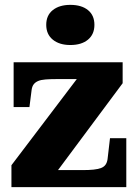

<svg xmlns="http://www.w3.org/2000/svg" viewBox="-20 -769 558 789"><path d="M199 -44 183 -70H319Q346 -70 364.5 -72Q383 -74 395 -78.5Q407 -83 413.5 -92Q420 -101 422 -115L432 -201H499V0H27V-90L316 -471L367 -444H212Q186 -444 167 -442.5Q148 -441 136.5 -436Q125 -431 118.5 -422.5Q112 -414 110 -400L101 -329H36V-513H484V-427ZM269 -584Q224 -584 197 -606Q170 -628 170 -667Q170 -706 197 -727.5Q224 -749 269 -749Q315 -749 341.5 -727.5Q368 -706 368 -667Q368 -628 341.5 -606Q315 -584 269 -584Z"/></svg>

Font: Roboto Serif 36pt
Style: Bold
Weight: 700
Version: Version 1.008